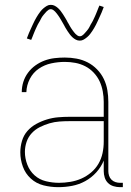

<svg xmlns="http://www.w3.org/2000/svg" viewBox="-20 -766 540 794"><path d="M221 8Q190 8 160 0.5Q130 -7 107.5 -27.5Q85 -48 74.5 -77Q64 -106 64 -136Q64 -160 71 -183.5Q78 -207 93.5 -224.5Q109 -242 130 -253.5Q151 -265 174 -272Q197 -279 220.5 -281Q244 -283 268 -283H409V-345Q409 -366 405 -388Q401 -410 392 -429.5Q383 -449 367.5 -465.5Q352 -482 332.5 -492Q313 -502 291.5 -506Q270 -510 248 -510Q220 -510 192 -504Q164 -498 140.5 -482Q117 -466 103.5 -440Q90 -414 89 -385H70Q70 -407 76.5 -427.5Q83 -448 96 -465.5Q109 -483 126.5 -495.5Q144 -508 164 -515.5Q184 -523 205.5 -525.5Q227 -528 248 -528Q273 -528 297 -523.5Q321 -519 342.5 -508Q364 -497 381.5 -479Q399 -461 409.5 -439Q420 -417 424 -393Q428 -369 428 -345V-58Q428 -49 431 -39.5Q434 -30 441 -23Q448 -16 457.5 -13Q467 -10 476 -10H488V8H476Q463 8 449.5 4Q436 0 426.5 -9.5Q417 -19 413 -32Q409 -45 409 -58V-102Q398 -75 378 -53Q358 -31 332.5 -17Q307 -3 278.5 2.5Q250 8 221 8ZM224 -10Q247 -10 271 -14Q295 -18 316.5 -27.5Q338 -37 356.5 -52.5Q375 -68 387 -88.5Q399 -109 404 -132.5Q409 -156 409 -180V-265H268Q247 -265 226 -263.5Q205 -262 184.5 -256Q164 -250 145 -240.5Q126 -231 111.5 -215.5Q97 -200 90 -179.5Q83 -159 83 -138Q83 -111 93 -85Q103 -59 123 -41Q143 -23 170 -16.5Q197 -10 224 -10ZM310 -598Q301 -598 293.5 -602Q286 -606 280 -611.5Q274 -617 269 -623.5Q264 -630 259.5 -637Q255 -644 250.5 -651.5Q246 -659 242 -667Q239 -672 236.5 -676.5Q234 -681 231 -686Q228 -691 225.5 -695Q223 -699 220 -703Q217 -707 214 -711Q211 -715 207.5 -718.5Q204 -722 199.5 -725Q195 -728 190 -728Q185 -728 181 -725.5Q177 -723 174 -720Q171 -717 168 -713.5Q165 -710 161 -705.5Q157 -701 155.5 -698.5Q154 -696 152 -693Q150 -690 148.5 -686.5Q147 -683 145 -679.5Q143 -676 140.5 -672Q138 -668 136 -664Q134 -660 132 -655.5Q130 -651 127.5 -646Q125 -641 123 -635.5Q121 -630 118.5 -624.5Q116 -619 114 -613Q112 -607 109 -601L91 -607Q95 -619 99.5 -629Q104 -639 108 -648Q112 -657 116 -665.5Q120 -674 123.5 -681Q127 -688 131 -694.5Q135 -701 138.5 -706.5Q142 -712 147.5 -719Q153 -726 159.5 -731.5Q166 -737 173.5 -741.5Q181 -746 190 -746Q199 -746 206.5 -742Q214 -738 220 -732.5Q226 -727 231 -720.5Q236 -714 240.5 -707Q245 -700 249.5 -692.5Q254 -685 258 -678V-677Q261 -673 263.5 -668Q266 -663 269 -658Q272 -653 274.5 -649Q277 -645 280 -641Q283 -637 286 -633Q289 -629 292.5 -625.5Q296 -622 300.5 -619Q305 -616 310 -616Q315 -616 319 -618.5Q323 -621 326 -624Q329 -627 332 -630.5Q335 -634 339 -638.5Q343 -643 344.5 -645.5Q346 -648 348 -651Q350 -654 351.5 -657.5Q353 -661 355 -664.5Q357 -668 359.5 -672Q362 -676 364 -680Q366 -684 368 -688.5Q370 -693 372.5 -698Q375 -703 377 -708.5Q379 -714 381.5 -719.5Q384 -725 386 -731Q388 -737 391 -743L409 -737Q405 -725 400.5 -715Q396 -705 392 -696Q388 -687 384 -678.5Q380 -670 376.5 -663Q373 -656 369 -649.5Q365 -643 361.5 -637.5Q358 -632 352.5 -625Q347 -618 340.5 -612.5Q334 -607 326.5 -602.5Q319 -598 310 -598Z"/></svg>

Font: Iosevka SS18 Thin
Style: Regular
Weight: 100
Monospace: yes
Designer: Belleve Invis
Foundry: Belleve Invis
Version: Version 25.1.1; ttfautohint (v1.8.4)